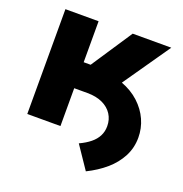

<svg xmlns="http://www.w3.org/2000/svg" viewBox="-126 -648 881 922"><g transform="rotate(20 314.5 -187.0)"><path d="M129.9 -193.4V-317.4H305.2Q373 -317.4 426.5 -297.6Q480 -277.8 517.3 -243.4Q554.7 -209 574 -165.8Q593.3 -122.6 593.3 -75.2Q593.3 -22.9 570.1 21.5Q546.9 65.9 506.1 101.1Q465.3 136.2 411.6 162.6L334 47.9Q366.7 32.7 388.9 14.6Q411.1 -3.4 422.6 -25.9Q434.1 -48.3 434.1 -75.7Q434.1 -109.9 417 -136.5Q399.9 -163.1 367.7 -178.2Q335.4 -193.4 290 -193.4ZM53.2 0V-535.6H222.7V-326.2H258.3L397 -535.6H594.2L356.9 -193.4H222.7V0Z"/></g></svg>

Font: Inter 20pt ExtraBold
Style: Regular
Weight: 800
Version: Version 4.001;git-66647c0bb